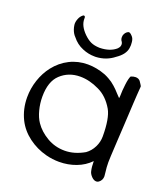

<svg xmlns="http://www.w3.org/2000/svg" viewBox="-125 -737 730 839"><g transform="rotate(20 240.5 -317.5)"><path d="M118.2 -647.5Q122.1 -649.9 125.5 -647Q128.4 -644 127.9 -639.6Q127.9 -639.6 127.9 -634.3Q127.9 -602.5 160.2 -570.8Q176.8 -554.7 192.6 -547.4Q208.5 -540 233.4 -539.1Q282.7 -540 310.1 -564.9Q317.4 -572.3 318.8 -580.1Q320.8 -589.4 315.9 -597.2Q307.1 -607.4 310.1 -624Q314.5 -639.6 327.1 -646Q334.5 -650.9 347.2 -636.7Q356.4 -627.4 357.9 -611.3Q359.9 -596.7 357.4 -582.5Q352.5 -551.8 315.4 -526.9Q279.8 -498.5 232.4 -496.1H226.1Q196.8 -496.1 169.4 -507.8Q139.2 -520 118.2 -546.9Q107.4 -557.6 101.1 -575.2Q97.7 -584.5 96.2 -596.2Q94.7 -609.4 101.1 -625Q106.4 -638.7 118.2 -647.5ZM404.3 -467.8Q416.5 -472.7 426.3 -472.7Q439.9 -472.7 447.8 -463.4Q449.2 -460.9 454.3 -453.6Q459.5 -446.3 460.9 -441.9Q460 -428.7 458 -402.3Q456.1 -376 455.6 -362.8Q454.6 -338.4 450.2 -262.2Q448.2 -235.4 445.8 -184.8Q443.4 -134.3 441.9 -111.8Q440.9 -96.2 440.9 -82.5Q440.9 -59.1 444.3 -34.2Q445.8 -24.4 445.8 -18.6Q445.8 -0.5 431.2 10.7Q425.8 14.6 419.9 14.6Q408.2 14.6 397.2 3.2Q386.2 -8.3 383.8 -20Q379.4 -37.6 379.4 -65.4Q353 -38.1 315.9 -24.2Q278.8 -10.3 237.3 -10.3Q206.5 -10.3 176.3 -18.1Q129.4 -30.3 91.3 -58.8Q53.2 -87.4 33.2 -127.4Q10.3 -173.8 10.3 -228.5Q10.3 -269.5 23.4 -308.8Q36.6 -348.1 60.5 -378.9Q88.4 -414.6 127.2 -434.1Q166 -453.6 211.4 -453.6Q252.4 -453.6 294.9 -437.5Q306.2 -432.6 315.9 -427Q325.7 -421.4 332 -417Q338.4 -412.6 347.4 -404.5Q356.4 -396.5 360.1 -392.6Q363.8 -388.7 374.3 -377.4Q384.8 -366.2 389.2 -361.8Q390.6 -367.7 390.6 -374Q390.6 -395.5 394.3 -425.8Q397.9 -456.1 404.3 -467.8ZM107.4 -357.4Q71.8 -324.2 71.8 -253.4Q71.8 -221.7 79.8 -191.2Q87.9 -160.6 101.6 -140.6Q123 -108.9 160.6 -86.7Q198.2 -64.5 243.7 -64.5Q288.6 -64.5 334.5 -90.8Q355.5 -106 367.4 -129.9Q379.4 -153.8 379.4 -179.7Q379.4 -264.2 358.4 -301.3Q330.1 -350.1 287.1 -370.1Q241.7 -392.1 198.2 -392.1Q144.5 -392.1 107.4 -357.4Z"/></g></svg>

Font: Avessa
Style: Medium
Weight: 500
Designer: Arman Khorramak
Foundry: Arman Khorramak
Version: Version 1.000; ttfautohint (v1.8.1)